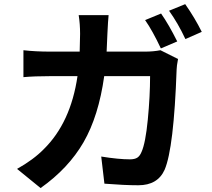

<svg xmlns="http://www.w3.org/2000/svg" viewBox="-20 -866 1040 940"><path d="M847.7 -663.1 767.6 -628.9Q725.6 -717.8 690.4 -767.6L768.6 -799.8Q805.7 -747.1 847.7 -663.1ZM502 -613.3H690.4Q730.5 -613.3 765.6 -620.1L851.6 -577.1Q844.7 -541 844.7 -525.4Q831.1 -140.6 786.1 -35.2Q752 41 657.2 41Q588.9 41 491.2 33.2L475.6 -99.6Q560.5 -85.9 616.2 -85.9Q639.6 -85.9 652.3 -94.2Q665 -102.5 672.9 -122.1Q692.4 -165 703.6 -280.3Q714.8 -395.5 714.8 -493.2H490.2Q462.9 -297.9 389.2 -169.9Q315.4 -42 178.7 54.7L63.5 -39.1Q143.6 -84 194.3 -135.7Q326.2 -265.6 359.4 -493.2H226.6Q148.4 -493.2 94.7 -488.3V-620.1Q153.3 -613.3 226.6 -613.3H370.1Q372.1 -669.9 372.1 -700.2Q372.1 -749 365.2 -792H511.7Q508.8 -763.7 505.9 -702.1Q503.9 -645.5 502 -613.3ZM807.6 -813.5 886.7 -845.7Q934.6 -777.3 967.8 -710L887.7 -674.8Q851.6 -752 807.6 -813.5Z"/></svg>

Font: Nasu
Style: Bold
Weight: 700
Designer: Ryoko NISHIZUKA (kana &amp; ideographs); Paul D. Hunt (Latin, Greek &amp; Cyrillic); Wenlong ZHANG (bopomofo); Sandoll C
Version: Version 2014.1215